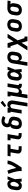

<svg xmlns="http://www.w3.org/2000/svg" viewBox="3010 -3830 1034 7095"><g transform="rotate(-90 3527.5 -282.0)"><path d="M223 8Q193 8 163.5 1.5Q134 -5 111 -21.5Q88 -38 73 -62.5Q58 -87 51.5 -115Q45 -143 46 -173.5Q47 -204 52 -234L68 -334Q72 -360 80 -384.5Q88 -409 102.5 -432Q117 -455 137 -474.5Q157 -494 181 -506Q205 -518 231 -523Q257 -528 282 -528Q305 -528 326.5 -521.5Q348 -515 365 -502Q382 -489 394 -471.5Q406 -454 415 -434Q422 -455 429 -476.5Q436 -498 444 -520H559Q532 -453 507 -385Q482 -317 454 -250Q460 -188 464.5 -125Q469 -62 475 0H360Q360 -18 360 -36Q360 -54 360 -72Q347 -56 332 -41Q317 -26 299 -14.5Q281 -3 261.5 2.5Q242 8 223 8ZM223 -102Q241 -102 258 -112Q275 -122 287.5 -136Q300 -150 309.5 -166.5Q319 -183 327.5 -199.5Q336 -216 343.5 -233.5Q351 -251 357 -268Q356 -284 354.5 -299Q353 -314 350 -329.5Q347 -345 343 -360Q339 -375 331.5 -387.5Q324 -400 311 -409Q298 -418 282 -418Q265 -418 248.5 -408Q232 -398 222 -382.5Q212 -367 206.5 -350Q201 -333 198 -316L182 -216Q180 -204 178.5 -192.5Q177 -181 177.5 -169Q178 -157 180 -145.5Q182 -134 187 -124.5Q192 -115 201.5 -108.5Q211 -102 223 -102Z M752 0Q757 -32 755.5 -64Q754 -96 749 -127.5Q744 -159 738 -189.5Q732 -220 724.5 -250Q717 -280 708.5 -309.5Q700 -339 691 -368.5Q682 -398 671.5 -427Q661 -456 649 -484L769 -528Q804 -450 828.5 -366.5Q853 -283 870 -198Q891 -230 911 -262.5Q931 -295 949 -328.5Q967 -362 982 -397Q997 -432 1003 -468L1012 -520H1145L1136 -468Q1131 -436 1119.5 -405.5Q1108 -375 1094 -344.5Q1080 -314 1064 -285Q1048 -256 1031 -227Q1014 -198 996.5 -169Q979 -140 960.5 -112Q942 -84 923 -56Q904 -28 885 0Z M1569 0Q1546 0 1522.5 -3Q1499 -6 1478 -14.5Q1457 -23 1440 -37.5Q1423 -52 1413 -72.5Q1403 -93 1401.5 -116.5Q1400 -140 1404 -164L1445 -410H1297L1315 -520H1745L1727 -410H1578L1534 -146Q1533 -138 1534.5 -130.5Q1536 -123 1541.5 -118.5Q1547 -114 1554.5 -112Q1562 -110 1569 -110H1673V0Z M2094 0Q2071 0 2047.5 -3Q2024 -6 2003.5 -14Q1983 -22 1965.5 -36Q1948 -50 1938 -70Q1928 -90 1926.5 -113.5Q1925 -137 1929 -161L1970 -410H1893V-520H2121L2059 -143Q2058 -135 2060 -128Q2062 -121 2067.5 -117Q2073 -113 2080 -111.5Q2087 -110 2094 -110H2159V0Z M2507 8Q2475 8 2444 2.5Q2413 -3 2387 -18Q2361 -33 2342 -56.5Q2323 -80 2313.5 -109Q2304 -138 2304 -170Q2304 -202 2310 -234L2320 -297Q2323 -316 2330.5 -335Q2338 -354 2350.5 -370.5Q2363 -387 2379.5 -400Q2396 -413 2414 -423Q2400 -435 2391 -451.5Q2382 -468 2377 -486.5Q2372 -505 2371.5 -525Q2371 -545 2375 -564Q2379 -589 2388.5 -613.5Q2398 -638 2414 -660Q2430 -682 2451.5 -699Q2473 -716 2497.5 -726Q2522 -736 2547.5 -740Q2573 -744 2598 -744Q2650 -744 2699 -730Q2748 -716 2791 -692L2727 -596Q2700 -612 2669.5 -622.5Q2639 -633 2605 -633Q2588 -633 2571 -628.5Q2554 -624 2540 -613Q2526 -602 2517.5 -586Q2509 -570 2506 -553Q2504 -539 2507 -525Q2510 -511 2520 -501.5Q2530 -492 2543.5 -488.5Q2557 -485 2571 -483H2572Q2594 -479 2615.5 -474Q2637 -469 2657.5 -461.5Q2678 -454 2696 -442.5Q2714 -431 2727.5 -415Q2741 -399 2750 -379.5Q2759 -360 2762.5 -338Q2766 -316 2764 -293.5Q2762 -271 2758 -248L2747 -186Q2743 -159 2733 -132Q2723 -105 2706 -82Q2689 -59 2665.5 -40.5Q2642 -22 2615.5 -11Q2589 0 2561.5 4Q2534 8 2507 8ZM2507 -102Q2527 -102 2547 -109Q2567 -116 2582 -130.5Q2597 -145 2605.5 -164.5Q2614 -184 2617 -204L2628 -266Q2630 -284 2630 -301Q2630 -318 2622.5 -332.5Q2615 -347 2601 -355.5Q2587 -364 2571 -368.5Q2555 -373 2538.5 -375.5Q2522 -378 2505 -382Q2493 -373 2483.5 -360.5Q2474 -348 2467 -334.5Q2460 -321 2456 -307Q2452 -293 2450 -279L2440 -216Q2438 -203 2437 -189.5Q2436 -176 2438 -163Q2440 -150 2445 -138.5Q2450 -127 2459.5 -118.5Q2469 -110 2481.5 -106Q2494 -102 2507 -102Z M3140 215 3226 -304Q3228 -317 3229 -330Q3230 -343 3228.5 -355.5Q3227 -368 3222.5 -380Q3218 -392 3210 -401Q3202 -410 3190 -414Q3178 -418 3165 -418Q3147 -418 3129.5 -412Q3112 -406 3098.5 -394Q3085 -382 3077.5 -365Q3070 -348 3067 -331L3012 0H2879L2947 -410H2913V-520H3098L3088 -459Q3098 -475 3111 -488.5Q3124 -502 3140 -511.5Q3156 -521 3174 -524.5Q3192 -528 3209 -528Q3237 -528 3264 -519.5Q3291 -511 3311 -493Q3331 -475 3342.5 -450.5Q3354 -426 3359 -399Q3364 -372 3362.5 -343Q3361 -314 3356 -286L3273 215ZM3171 -571 3115 -629 3279 -779 3354 -701Z M3443 215 3547 -410H3513V-520H3698L3648 -216Q3646 -203 3645 -190Q3644 -177 3645.5 -164.5Q3647 -152 3651 -140Q3655 -128 3663.5 -119Q3672 -110 3684 -106Q3696 -102 3709 -102Q3726 -102 3743.5 -108Q3761 -114 3775 -126Q3789 -138 3796.5 -155Q3804 -172 3807 -189L3862 -520H3995L3931 -136Q3930 -129 3931 -122.5Q3932 -116 3936 -111Q3940 -106 3946.5 -104Q3953 -102 3959 -102H3979V8H3941Q3917 8 3893.5 4Q3870 0 3850 -11Q3830 -22 3816 -40Q3802 -58 3797 -81Q3788 -62 3774.5 -45Q3761 -28 3743.5 -15Q3726 -2 3705 3Q3684 8 3664 8Q3649 8 3634 5.5Q3619 3 3605 -2Q3605 26 3602 53Q3599 80 3594 107L3576 215Z M4273 8Q4243 8 4213.5 1.5Q4184 -5 4161 -21.5Q4138 -38 4123 -62.5Q4108 -87 4101.5 -115Q4095 -143 4096 -173.5Q4097 -204 4102 -234L4118 -334Q4122 -360 4130 -384.5Q4138 -409 4152.5 -432Q4167 -455 4187 -474.5Q4207 -494 4231 -506Q4255 -518 4281 -523Q4307 -528 4332 -528Q4355 -528 4376.5 -521.5Q4398 -515 4415 -502Q4432 -489 4444 -471.5Q4456 -454 4465 -434Q4472 -455 4479 -476.5Q4486 -498 4494 -520H4609Q4582 -453 4557 -385Q4532 -317 4504 -250Q4510 -188 4514.5 -125Q4519 -62 4525 0H4410Q4410 -18 4410 -36Q4410 -54 4410 -72Q4397 -56 4382 -41Q4367 -26 4349 -14.5Q4331 -3 4311.5 2.5Q4292 8 4273 8ZM4273 -102Q4291 -102 4308 -112Q4325 -122 4337.5 -136Q4350 -150 4359.5 -166.5Q4369 -183 4377.5 -199.5Q4386 -216 4393.5 -233.5Q4401 -251 4407 -268Q4406 -284 4404.5 -299Q4403 -314 4400 -329.5Q4397 -345 4393 -360Q4389 -375 4381.5 -387.5Q4374 -400 4361 -409Q4348 -418 4332 -418Q4315 -418 4298.5 -408Q4282 -398 4272 -382.5Q4262 -367 4256.5 -350Q4251 -333 4248 -316L4232 -216Q4230 -204 4228.5 -192.5Q4227 -181 4227.5 -169Q4228 -157 4230 -145.5Q4232 -134 4237 -124.5Q4242 -115 4251.5 -108.5Q4261 -102 4273 -102Z M4643 215 4734 -334Q4739 -361 4748 -387Q4757 -413 4773.5 -436.5Q4790 -460 4812.5 -478.5Q4835 -497 4861 -508.5Q4887 -520 4914.5 -524Q4942 -528 4969 -528Q5000 -528 5031 -522Q5062 -516 5088 -501Q5114 -486 5132.5 -462.5Q5151 -439 5160 -410Q5169 -381 5169 -349.5Q5169 -318 5164 -286L5147 -186Q5143 -161 5136 -137Q5129 -113 5116 -90.5Q5103 -68 5084.5 -49Q5066 -30 5043.5 -17Q5021 -4 4996.5 2Q4972 8 4947 8Q4924 8 4903 2Q4882 -4 4866.5 -17.5Q4851 -31 4841.5 -50Q4832 -69 4827 -90L4776 215ZM4910 -102Q4929 -102 4948.5 -109.5Q4968 -117 4983 -131.5Q4998 -146 5006 -165Q5014 -184 5017 -204L5034 -304Q5037 -324 5036.5 -344Q5036 -364 5028.5 -381.5Q5021 -399 5004 -408.5Q4987 -418 4966 -418Q4947 -418 4928 -410.5Q4909 -403 4895.5 -388Q4882 -373 4874.5 -354Q4867 -335 4864 -316L4850 -231Q4848 -217 4846.5 -202.5Q4845 -188 4846 -174.5Q4847 -161 4850.5 -147.5Q4854 -134 4862 -123.5Q4870 -113 4882.5 -107.5Q4895 -102 4910 -102Z M5212 215 5453 -159 5370 -410H5313V-520H5481L5541 -300L5679 -520H5826L5585 -146L5668 105H5725V215H5557L5496 -5L5359 215Z M6106 8Q6074 8 6043 2Q6012 -4 5986 -19Q5960 -34 5941.5 -57.5Q5923 -81 5913.5 -110Q5904 -139 5904 -170.5Q5904 -202 5910 -234L5926 -334Q5931 -362 5940.5 -388.5Q5950 -415 5967.5 -438.5Q5985 -462 6008.5 -480Q6032 -498 6059 -509Q6086 -520 6113.5 -525.5Q6141 -531 6169 -531Q6201 -531 6231 -523.5Q6261 -516 6287 -501.5Q6313 -487 6332 -463Q6351 -439 6360 -410.5Q6369 -382 6369 -350Q6369 -318 6364 -286L6347 -186Q6343 -159 6333 -132Q6323 -105 6306 -81.5Q6289 -58 6265.5 -40Q6242 -22 6215 -11Q6188 0 6160.5 4Q6133 8 6106 8ZM6108 -102Q6128 -102 6148 -109Q6168 -116 6183 -131Q6198 -146 6206 -165Q6214 -184 6217 -204L6234 -304Q6237 -324 6236.5 -344.5Q6236 -365 6227.5 -382.5Q6219 -400 6201.5 -409Q6184 -418 6164 -418Q6144 -418 6124.5 -410.5Q6105 -403 6090 -388.5Q6075 -374 6067.5 -355Q6060 -336 6056 -316L6040 -216Q6038 -203 6037 -189Q6036 -175 6038 -162.5Q6040 -150 6045.5 -138Q6051 -126 6060 -117.5Q6069 -109 6082 -105.5Q6095 -102 6108 -102Z M6705 8Q6673 8 6642.5 2Q6612 -4 6586 -19Q6560 -34 6541.5 -57.5Q6523 -81 6513.5 -110Q6504 -139 6504 -170.5Q6504 -202 6510 -234L6526 -334Q6531 -361 6540.5 -387Q6550 -413 6567.5 -436Q6585 -459 6608 -476.5Q6631 -494 6657 -505Q6683 -516 6710 -522Q6737 -528 6764 -528Q6768 -528 6772.5 -528Q6777 -528 6781 -528L7055 -520L7037 -410L6919 -413Q6931 -402 6940 -388Q6949 -374 6954 -357Q6959 -340 6959 -322Q6959 -304 6956 -286L6939 -186Q6935 -159 6925.5 -133Q6916 -107 6900 -83.5Q6884 -60 6861 -41.5Q6838 -23 6812 -11.5Q6786 0 6759 4Q6732 8 6705 8ZM6707 -102Q6726 -102 6745 -109.5Q6764 -117 6778 -132.5Q6792 -148 6799 -166.5Q6806 -185 6809 -204L6826 -304Q6829 -323 6829 -342Q6829 -361 6823 -378Q6817 -395 6802 -406Q6787 -417 6768 -418H6763Q6761 -418 6759.5 -418Q6758 -418 6757 -418Q6738 -418 6719.5 -409.5Q6701 -401 6687.5 -386Q6674 -371 6666.5 -353Q6659 -335 6656 -316L6640 -216Q6636 -196 6636.5 -176Q6637 -156 6645 -138.5Q6653 -121 6670 -111.5Q6687 -102 6707 -102Z"/></g></svg>

Font: Iosevka Etoile XBdObl
Style: Regular
Weight: 800
Italic angle: -9°
Designer: Belleve Invis
Foundry: Belleve Invis
Version: Version 15.5.2; ttfautohint (v1.8.4)